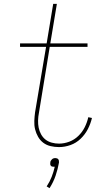

<svg xmlns="http://www.w3.org/2000/svg" viewBox="-20 -755 540 996"><path d="M286 8Q264 8 242.5 3Q221 -2 204.5 -14.5Q188 -27 177.5 -45.5Q167 -64 162 -84.5Q157 -105 158 -128Q159 -151 162 -173L219 -512H84V-530H222L256 -735H275L241 -530H434V-512H238L182 -170Q178 -150 177.5 -130.5Q177 -111 180.5 -93Q184 -75 193 -58.5Q202 -42 216 -31Q230 -20 248.5 -15Q267 -10 286 -10Q313 -10 339.5 -20Q366 -30 386.5 -50Q407 -70 419.5 -95Q432 -120 438 -147L457 -143Q450 -113 435.5 -85Q421 -57 398 -35Q375 -13 345.5 -2.5Q316 8 286 8ZM237 221 222 212Q238 188 248 162.5Q258 137 264 110Q263 110 261.5 110Q260 110 259 110Q255 110 250.5 109Q246 108 243.5 104.5Q241 101 240.5 96.5Q240 92 241 88Q241 83 243.5 79Q246 75 249.5 71.5Q253 68 257.5 66.5Q262 65 267 65Q271 65 275.5 66.5Q280 68 282.5 71.5Q285 75 285.5 79Q286 83 286 88Q280 122 268.5 156Q257 190 237 221Z"/></svg>

Font: Iosevka Slab Thin
Style: Italic
Weight: 100
Italic angle: -9°
Monospace: yes
Designer: Belleve Invis
Foundry: Belleve Invis
Version: Version 11.1.1; ttfautohint (v1.8.3)